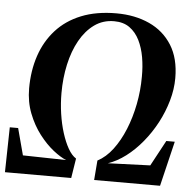

<svg xmlns="http://www.w3.org/2000/svg" viewBox="-55 -805 868 859"><g transform="rotate(5 379.0 -376.0)"><path d="M-1.5 0 2.5 -202H40L72 -82L266.5 -78Q241 -88 208 -114Q175 -140 144.2 -180Q113.5 -220 93.5 -271.5Q73.5 -323 73.5 -383Q73.5 -462.5 96 -529.8Q118.5 -597 163.5 -647Q208.5 -697 276 -724.2Q343.5 -751.5 434 -751.5Q517 -751.5 582 -721.8Q647 -692 684 -633Q721 -574 721 -485.5Q721 -435.5 706.2 -383.8Q691.5 -332 665.8 -283.5Q640 -235 606 -193.8Q572 -152.5 533 -123Q494 -93.5 453.5 -80L643.5 -87L705.5 -202H743.5L695 0H399L406 -88Q443.5 -107.5 473.8 -147.5Q504 -187.5 525.8 -240.8Q547.5 -294 559.5 -355.2Q571.5 -416.5 571.5 -479Q572 -524 564.8 -566Q557.5 -608 540.8 -641.8Q524 -675.5 496.2 -695.5Q468.5 -715.5 426.5 -715.5Q376.5 -715.5 338 -687.8Q299.5 -660 273 -612.5Q246.5 -565 233 -503.8Q219.5 -442.5 219.5 -375Q219.5 -328.5 226.2 -282.5Q233 -236.5 245.5 -197Q258 -157.5 274.2 -129Q290.5 -100.5 310 -88.5L296 0Z"/></g></svg>

Font: Merriweather 120pt
Style: Bold Italic
Weight: 700
Italic angle: -7.8°
Version: Version 2.101